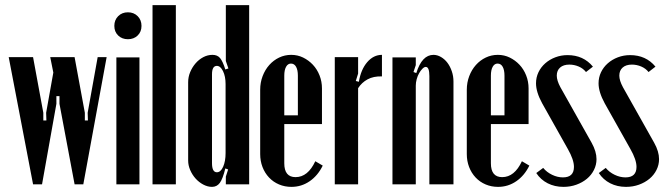

<svg xmlns="http://www.w3.org/2000/svg" viewBox="-20 -719 2592 749"><path d="M14 -496H109L149 -279V-249H161L160 -279L188 -436L176 -496H271L311 -279V-249H323L322 -279L361 -496H396L305 0H271L212 -314V-344H200V-314L144 0H109Z M426 -618Q426 -641 441 -656Q456 -671 479 -671Q502 -671 517 -656Q532 -641 532 -618Q532 -595 517 -580.5Q502 -566 479 -566Q456 -566 441 -580.5Q426 -595 426 -618ZM524 -495V0H434V-495Z M575 -699H666V0H575Z M870 -58 859 -62Q849 -21 837.5 -5.5Q826 10 807 10Q790 10 773 1Q756 -8 743 -22.5Q730 -37 722 -55.5Q714 -74 714 -93V-398Q714 -419 722 -438Q730 -457 743 -472Q756 -487 773 -496Q790 -505 809 -505Q828 -505 838.5 -492.5Q849 -480 859 -448L871 -452L861 -481V-699H952V0H861V-30ZM860 -391Q860 -421 850 -441.5Q840 -462 826 -462Q807 -462 807 -429V-83Q807 -47 826 -47Q841 -47 850.5 -68.5Q860 -90 860 -122Z M995 -369Q995 -397 1004.5 -422Q1014 -447 1030.5 -465.5Q1047 -484 1069 -494.5Q1091 -505 1116 -505Q1141 -505 1162.5 -494.5Q1184 -484 1200.5 -466.5Q1217 -449 1226.5 -425Q1236 -401 1236 -374V-235H1089V-82Q1089 -28 1133 -28Q1181 -28 1210 -90L1239 -73Q1220 -34 1188 -12Q1156 10 1117 10Q1091 10 1068.5 0.5Q1046 -9 1029.5 -26.5Q1013 -44 1004 -67.5Q995 -91 995 -118ZM1142 -269V-424Q1142 -446 1135 -458.5Q1128 -471 1115 -471Q1103 -471 1096 -458.5Q1089 -446 1089 -424V-269Z M1377 -496V-432L1368 -403L1380 -400Q1388 -448 1412.5 -476.5Q1437 -505 1470 -505V-421Q1437 -422 1414 -409.5Q1391 -397 1377 -375V0H1286V-496Z M1604 -434Q1626 -505 1671 -505Q1686 -505 1700.5 -496.5Q1715 -488 1725.5 -474Q1736 -460 1742.5 -441Q1749 -422 1749 -401V0H1655V-422Q1655 -458 1641 -458Q1635 -458 1628 -451Q1621 -444 1615 -433.5Q1609 -423 1605.5 -410Q1602 -397 1602 -385V0H1511V-495H1602V-465L1593 -438Z M1801 -369Q1801 -397 1810.5 -422Q1820 -447 1836.5 -465.5Q1853 -484 1875 -494.5Q1897 -505 1922 -505Q1947 -505 1968.5 -494.5Q1990 -484 2006.5 -466.5Q2023 -449 2032.5 -425Q2042 -401 2042 -374V-235H1895V-82Q1895 -28 1939 -28Q1987 -28 2016 -90L2045 -73Q2026 -34 1994 -12Q1962 10 1923 10Q1897 10 1874.5 0.5Q1852 -9 1835.5 -26.5Q1819 -44 1810 -67.5Q1801 -91 1801 -118ZM1948 -269V-424Q1948 -446 1941 -458.5Q1934 -471 1921 -471Q1909 -471 1902 -458.5Q1895 -446 1895 -424V-269Z M2266 -438Q2255 -452 2237.5 -459.5Q2220 -467 2201 -467Q2178 -467 2165 -455.5Q2152 -444 2152 -424Q2152 -405 2166 -379L2288 -162Q2307 -128 2307 -98Q2307 -76 2297 -56Q2287 -36 2269.5 -21.5Q2252 -7 2228.5 1.5Q2205 10 2178 10Q2144 10 2116.5 -4Q2089 -18 2072 -44L2099 -64Q2113 -47 2134 -37Q2155 -27 2176 -27Q2219 -27 2219 -68Q2219 -96 2195 -138L2095 -316Q2071 -360 2071 -394Q2071 -417 2080.5 -437Q2090 -457 2107 -472Q2124 -487 2146.5 -495.5Q2169 -504 2194 -504Q2256 -504 2293 -459Z M2510 -438Q2499 -452 2481.5 -459.5Q2464 -467 2445 -467Q2422 -467 2409 -455.5Q2396 -444 2396 -424Q2396 -405 2410 -379L2532 -162Q2551 -128 2551 -98Q2551 -76 2541 -56Q2531 -36 2513.5 -21.5Q2496 -7 2472.5 1.5Q2449 10 2422 10Q2388 10 2360.5 -4Q2333 -18 2316 -44L2343 -64Q2357 -47 2378 -37Q2399 -27 2420 -27Q2463 -27 2463 -68Q2463 -96 2439 -138L2339 -316Q2315 -360 2315 -394Q2315 -417 2324.5 -437Q2334 -457 2351 -472Q2368 -487 2390.5 -495.5Q2413 -504 2438 -504Q2500 -504 2537 -459Z"/></svg>

Font: Moniqa ExtBd Cond Paragraph
Style: Regular
Weight: 800
Width: 3
Designer: Rajesh Rajput
Foundry: Rajesh Rajput
Version: Version 1.000